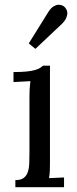

<svg xmlns="http://www.w3.org/2000/svg" viewBox="-20 -785 322 805"><path d="M103.5 -379.9Q103.5 -395.5 104.2 -410.2Q105 -424.8 107.4 -444.8L36.6 -440.9V-482.9Q69.3 -482.9 90.8 -485.1Q112.3 -487.3 126 -491.2Q139.6 -495.1 147.2 -499.8Q154.8 -504.4 160.6 -509.8H189.5V-106Q189.5 -85.9 189 -70.6Q188.5 -55.2 185.5 -38.1L248.5 -41V0H44.4V-29.8Q66.9 -29.8 79.1 -38.8Q91.3 -47.9 96.7 -64Q102.1 -80.1 102.8 -102.5Q103.5 -125 103.5 -151.9ZM128.4 -580.1 100.6 -603 184.6 -737.8Q195.8 -753.9 206.8 -759.5Q217.8 -765.1 225.8 -765.1Q233.9 -765.1 241.5 -762Q249 -758.8 253.9 -752.4Q258.8 -746.1 260.5 -740.7Q262.2 -735.4 262.2 -729Q262.2 -723.6 260.7 -718.8Q259.3 -713.9 257.8 -710.4Q253.4 -699.2 240.7 -686Z"/></svg>

Font: Lora
Style: Regular
Weight: 400
Designer: Olga Karpushina, Alexei Vanyashin
Foundry: Cyreal (www.cyreal.org, a@cyreal.org)
Version: Version 1.014